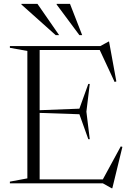

<svg xmlns="http://www.w3.org/2000/svg" viewBox="-20 -955 682 1000"><path d="M31.5 0V-9L122.5 -26V-689.5L31.5 -706V-715H502.5L545.5 -738.5H548L586 -531L577 -528L499.5 -694.5H186.5V-381L393.5 -389L440 -518H447.5L430 -373.5L447.5 -230H440L393.5 -360L186.5 -367V-20.5H515.5L609 -192.5L617.5 -190L565 25.5H561.5L516 0ZM288 -772H270L91.5 -931.5V-935H175ZM408 -772H393.5L275 -931.5V-935H344.5Z"/></svg>

Font: Newsreader 72pt Light
Style: Regular
Weight: 300
Designer: Hugues Gentile
Foundry: Production Type
Version: Version 1.003; ttfautohint (v1.8.3)